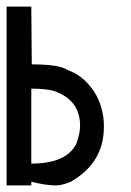

<svg xmlns="http://www.w3.org/2000/svg" viewBox="-20 -564 397 584"><path d="M0 -543.9H75.2L76.7 -368.2Q161.1 -368.2 185.5 -351.1Q240.7 -331.5 273.4 -273.4Q295.9 -229 295.9 -182.6V-177.2Q295.9 -68.8 195.3 -11.2Q168.5 0 151.4 0Q119.1 0 75.2 -11.2V0H0ZM75.2 -294.4V-66.4Q182.6 -66.4 212.4 -127.4Q223.6 -158.7 223.6 -181.2Q223.6 -260.7 143.1 -287.6Q117.7 -294.4 75.2 -294.4Z"/></svg>

Font: Gasq
Style: Regular
Weight: 400
Designer: Husham Jawad
Version: Version 1.00;December 29, 2020;FontCreator 13.0.0.2683 32-bi